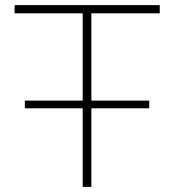

<svg xmlns="http://www.w3.org/2000/svg" viewBox="-20 -730 680 750"><path d="M77 -307V-337H563V-307ZM604 -678H337V0H303V-678H37V-710H604Z"/></svg>

Font: Raleway Thin ExtraLight
Style: Regular
Weight: 250
Version: Version 4.026